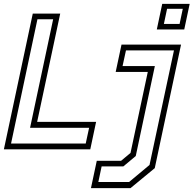

<svg xmlns="http://www.w3.org/2000/svg" viewBox="-32 -770 998 990"><path d="M-12 0 137 -700H278.5L159.5 -141.5H463.5L433.5 0ZM25 -30H410L427.5 -111H123L242 -670.5H161ZM437 200 467 59H592.5L641 18.5L730 -399H564.5L594.5 -540H901.5L766 97L641 200ZM475 168.5H633.5L739 80.5L865 -510H617.5L600 -429.5H766.5L668 34.5L604 88H492ZM776.5 -618 804.5 -750H946L918 -618ZM813 -646.5H894L910.5 -724.5H829.5Z"/></svg>

Font: Tourney Light
Style: Italic
Weight: 300
Italic angle: -12°
Version: Version 1.015